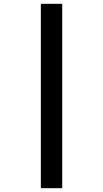

<svg xmlns="http://www.w3.org/2000/svg" viewBox="-20 -843 540 1006"><path d="M194 143V-823H306V143Z"/></svg>

Font: Iosevka Algr
Style: Bold
Weight: 700
Monospace: yes
Designer: Belleve Invis
Foundry: Belleve Invis
Version: Version 26.0.2; ttfautohint (v1.8.3)